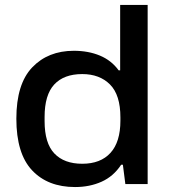

<svg xmlns="http://www.w3.org/2000/svg" viewBox="-20 -743 686 775"><path d="M283 12Q173 12 109.5 -55.5Q46 -123 46 -264Q46 -404 110 -471Q174 -538 278 -538Q337 -538 383.5 -518.5Q430 -499 459 -459H465V-723H576V0H486L476 -78H469Q438 -31 390 -9.5Q342 12 283 12ZM312 -82Q386 -82 426 -126Q466 -170 466 -256V-269Q466 -360 424 -402Q382 -444 312 -444Q238 -444 199 -402Q160 -360 160 -271V-254Q160 -165 199.5 -123.5Q239 -82 312 -82Z"/></svg>

Font: Archivo SemiExpanded Medium
Style: Regular
Weight: 500
Width: 6
Designer: Hector Gatti
Foundry: Omnibus-Type
Version: Version 2.001; ttfautohint (v1.8.3)